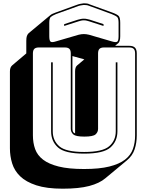

<svg xmlns="http://www.w3.org/2000/svg" viewBox="-20 -1007 886 1161"><path d="M359 134Q262 134 199.5 113.5Q137 93 102 59Q67 25 53.5 -19Q40 -63 40 -110V-575Q40 -588 43.5 -597Q47 -606 54 -612L139 -684V-760Q139 -779 142.5 -789Q146 -799 153 -806L284 -915L283 -914Q288 -919 296.5 -923Q305 -927 316 -931L443 -977Q453 -981 464.5 -983.5Q476 -986 486 -987Q496 -987 505 -986Q514 -985 521 -981L659 -931Q689 -920 698 -910Q707 -900 707 -869V-788Q707 -772 704 -762Q701 -752 697 -748L696 -747L676 -730H761Q785 -730 796 -719Q807 -708 807 -684V-189Q807 -143 794 -104Q781 -65 747 -37L617 71Q582 101 520 117.5Q458 134 359 134ZM606 -850 519 -878Q512 -880 504.5 -882Q497 -884 487 -884Q477 -884 469.5 -882Q462 -880 455 -878L368 -850V-861L451 -888Q460 -890 468 -892Q476 -894 487 -894Q498 -894 506 -892Q514 -890 523 -888L606 -861ZM456 -797Q473 -801 487 -801Q501 -801 518 -797L655 -757Q681 -749 689 -755Q697 -761 697 -788V-869Q697 -896 688.5 -904Q680 -912 655 -922L518 -972Q511 -975 503 -976Q495 -977 486 -977Q477 -976 466.5 -974Q456 -972 447 -968L319 -922Q295 -912 286.5 -904Q278 -896 278 -869V-788Q278 -761 286 -755Q294 -749 319 -757ZM797 -189V-684Q797 -703 788.5 -711.5Q780 -720 761 -720H609Q590 -720 581.5 -711.5Q573 -703 573 -684V-228Q573 -208 558 -194.5Q543 -181 490 -181Q438 -181 423 -194.5Q408 -208 408 -228V-684Q408 -703 399.5 -711.5Q391 -720 372 -720H215Q196 -720 187.5 -711.5Q179 -703 179 -684V-189Q179 -143 192.5 -105.5Q206 -68 240.5 -41.5Q275 -15 335 0Q395 15 488 15Q581 15 641 0Q701 -15 735.5 -41.5Q770 -68 783.5 -105.5Q797 -143 797 -189ZM434 -200V-575Q434 -588 437 -597Q440 -606 446 -611L447 -612L490 -648L418 -668V-228Q418 -219 421 -211.5Q424 -204 434 -200ZM289 -630H299V-213Q299 -157 338.5 -122.5Q378 -88 489 -88Q600 -88 640 -122.5Q680 -157 680 -213V-630H690V-213Q690 -153 648 -115.5Q606 -78 489 -78Q372 -78 330.5 -115.5Q289 -153 289 -213Z"/></svg>

Font: Bungee Shade
Style: Regular
Weight: 400
Designer: David Jonathan Ross
Foundry: David Jonathan Ross
Version: Version 1.000;PS 1.0;hotconv 1.0.72;makeotf.lib2.5.5900